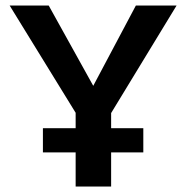

<svg xmlns="http://www.w3.org/2000/svg" viewBox="-20 -678 677 698"><path d="M384 -212H501V-124H384V0H255V-124H136V-212H255V-268L15 -658H157L319 -366L474 -658H622L384 -267Z"/></svg>

Font: Ysabeau SC
Style: Bold
Weight: 700
Designer: Christian Thalmann (Catharsis Fonts)
Version: Version 0.003